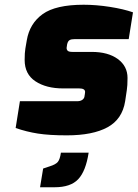

<svg xmlns="http://www.w3.org/2000/svg" viewBox="-20 -565 581 810"><path d="M46 -25 64 -138H306Q318 -138 326 -143Q334 -148 336 -156L338 -168L339 -177Q339 -192 314 -192H246Q175 -192 129.5 -222Q84 -252 84 -312Q84 -343 87 -360L93 -395Q105 -466 160 -505.5Q215 -545 333 -545Q386 -545 443.5 -536Q501 -527 541 -513L523 -400H296Q281 -400 274 -396Q267 -392 264 -381L263 -377Q261 -367 261 -363Q261 -355 266 -350.5Q271 -346 286 -346H367Q436 -346 477 -316Q518 -286 518 -236Q518 -203 515 -185L508 -138Q496 -62 433.5 -28Q371 6 262 6Q188 6 140 -1.5Q92 -9 46 -25ZM162 146 189 137Q215 129 224 118Q233 107 237 79H354Q342 157 310 191Q278 225 210 225H149Z"/></svg>

Font: Exo Black
Style: Italic
Weight: 900
Italic angle: -9°
Designer: Natanael Gama
Foundry: Natanael Gama
Version: Version 1.500; ttfautohint (v1.6)